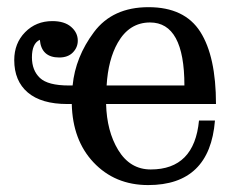

<svg xmlns="http://www.w3.org/2000/svg" viewBox="-20 -518 675 546"><path d="M401.4 8.3Q306.6 8.3 245.6 -56.6Q186.5 -119.6 184.1 -222.2H171.4Q97.7 -222.2 59.1 -254.9Q20.5 -287.6 20.5 -347.2Q20.5 -395 51.5 -426.5Q82.5 -458 128.9 -458Q163.1 -458 182.1 -441.7Q201.2 -425.3 201.2 -402.3Q201.2 -383.3 187.3 -368.9Q173.3 -354.5 148.4 -354.5Q97.7 -354.5 93.3 -404.8Q70.8 -394.5 70.8 -355Q70.8 -317.9 93.5 -296.4Q116.2 -274.9 175.8 -274.9H186.5Q194.3 -356 247.3 -426.8Q300.3 -497.6 402.3 -497.6Q504.9 -497.6 549.6 -427.5Q594.2 -357.4 594.2 -222.2H281.7Q283.7 -145 315.9 -91.8Q349.6 -36.1 408.7 -36.1Q532.7 -36.1 545.9 -175.3H591.3Q576.7 8.3 401.4 8.3ZM504.4 -274.9Q504.4 -454.1 406.7 -454.1Q347.7 -454.1 314.9 -396.5Q287.6 -348.6 283.2 -274.9Z"/></svg>

Font: Munson
Style: Regular
Weight: 400
Designer: Paul James MIller
Foundry: High-Logic / Made with FontCreator
Version: Version 2.10;May 5, 2019;FontCreator 11.5.0.2430 64-bit